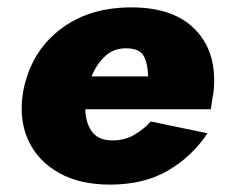

<svg xmlns="http://www.w3.org/2000/svg" viewBox="-20 -490 615 520"><path d="M542 -129Q499 -65 434 -27.5Q369 10 278 10Q197 10 141 -21Q85 -52 58.5 -106Q32 -160 41 -230Q44 -255 52 -279Q79 -366 153.5 -418Q228 -470 336 -470Q453 -470 511.5 -407Q570 -344 558 -238Q556 -229 554.5 -218Q553 -207 551 -194H211Q212 -158 228 -135Q244 -112 277 -110Q313 -108 341 -123.5Q369 -139 388 -161ZM326 -359Q290 -361 265.5 -338.5Q241 -316 228 -283H381Q381 -314 370.5 -336Q360 -358 326 -359Z"/></svg>

Font: Jost* Heavy
Style: Italic
Weight: 800
Italic angle: -10°
Version: Version 3.7